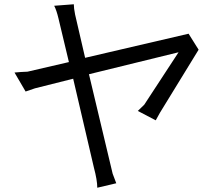

<svg xmlns="http://www.w3.org/2000/svg" viewBox="-20 -835 1040 900"><path d="M48 -495 100 -406 144 -421 323 -466 420 -50Q436 10 436 45L525 24L508 -21L397 -487L817 -590L656 -344L626 -315L710 -271L730 -307L911 -602L864 -677L379 -564L332 -767Q326 -797 326 -815L234 -808Q245 -787 254 -749L303 -544L109 -499Q78 -498 48 -495Z"/></svg>

Font: Sawarabi Gothic
Style: Regular
Weight: 400
Designer: mshio (mshio@users.sourceforge.jp)
Version: Version 20141215